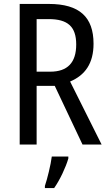

<svg xmlns="http://www.w3.org/2000/svg" viewBox="-20 -734 549 975"><path d="M228 -714H80V0H166V-298H258L399 0H496L336 -320C412 -352 455 -412 455 -512C455 -647 384 -714 228 -714ZM227 -637C323 -637 367 -600 367 -508C367 -416 323 -370 235 -370H166V-637ZM327 71V61H243C238 102 220 175 208 210V221H255C284 180 314 116 327 71Z"/></svg>

Font: Noto Sans Khmer Condensed
Style: Regular
Weight: 400
Width: 3
Designer: Danh Hong and the Monotype Design Team
Foundry: Monotype Imaging Inc.
Version: Version 2.004